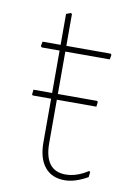

<svg xmlns="http://www.w3.org/2000/svg" viewBox="-70 -611 443 660"><g transform="rotate(10 151.0 -281.0)"><path d="M202 4Q157 4 132.5 -26Q108 -56 108 -112V-264H44L41 -267L43 -284H108V-432H46L42 -436L45 -452H108V-560L124 -566L128 -563V-452H283L286 -448L283 -432H128V-284H265L268 -281L266 -264H128V-113Q128 -16 202 -16Q240 -16 280 -42L284 -39L282 -21Q238 4 202 4Z"/></g></svg>

Font: Alegreya Sans Thin
Style: Regular
Weight: 100
Designer: Juan Pablo del Peral
Foundry: Huerta Tipografica
Version: Version 2.007